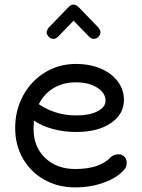

<svg xmlns="http://www.w3.org/2000/svg" viewBox="-20 -795 617 835"><path d="M531 -88Q531 -69 521 -58Q490 -22 432 -1Q374 20 307 20Q233 20 173.5 -13Q114 -46 80 -105Q46 -164 46 -238Q46 -316 81 -380Q116 -444 176.5 -480.5Q237 -517 310 -517Q370 -517 417.5 -497Q465 -477 492 -441Q519 -405 519 -361Q519 -298 462 -259.5Q405 -221 312 -221Q258 -221 210 -234Q162 -247 128 -270Q126 -246 126 -234Q126 -156 176.5 -108Q227 -60 307 -60Q415 -60 462 -112Q476 -124 495 -124Q511 -124 521 -113.5Q531 -103 531 -88ZM149 -342Q178 -321 220 -307Q262 -293 312 -293Q369 -293 404 -311Q439 -329 439 -357Q439 -391 402.5 -414Q366 -437 310 -437Q256 -437 214 -412.5Q172 -388 149 -342ZM409 -674Q417 -662 417 -655Q417 -644 408 -635Q399 -626 388 -626Q377 -626 368 -635L300 -705L232 -635Q223 -626 212 -626Q201 -626 192 -635Q183 -644 183 -655Q183 -662 191 -674L277 -763Q288 -775 299 -775Q311 -775 323 -763Z"/></svg>

Font: Tsukimi Rounded Medium
Style: Regular
Weight: 500
Designer: Takashi Funayama
Foundry: Takashi Funayama
Version: Version 1.032; ttfautohint (v1.8.3)